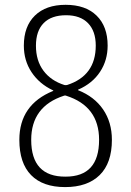

<svg xmlns="http://www.w3.org/2000/svg" viewBox="-20 -760 540 790"><path d="M243.2 -366.2Q108.4 -322.3 108.4 -184.6Q108.4 -32.2 250 -33.2Q387.7 -33.2 387.7 -184.6Q387.7 -323.2 252 -366.2Q248 -368.2 243.2 -366.2ZM245.1 -410.2Q250 -409.2 255.9 -410.2Q374 -448.2 374 -572.3Q374 -631.8 342.3 -664.6Q310.5 -697.3 252 -697.3Q191.4 -697.3 159.7 -665Q127.9 -632.8 127.9 -571.8Q127.9 -510.7 158.7 -469.2Q189.5 -427.7 245.1 -410.2ZM59.6 -184.6Q59.6 -329.1 198.2 -385.7Q199.2 -385.7 199.2 -387.7Q199.2 -388.7 197.3 -388.7Q141.6 -415 109.9 -462.9Q78.1 -510.7 78.1 -572.3Q78.1 -651.4 123.5 -695.8Q168.9 -740.2 250 -740.2Q332 -740.2 377.4 -695.8Q422.9 -651.4 422.9 -572.3Q422.9 -511.7 391.6 -464.4Q360.4 -417 302.7 -391.6Q300.8 -391.6 300.8 -389.6Q300.8 -388.7 301.8 -388.7Q368.2 -362.3 404.3 -309.6Q440.4 -256.8 440.4 -184.6Q440.4 -88.9 390.1 -39.6Q339.8 9.8 248 9.8Q156.2 9.8 107.9 -39.6Q59.6 -88.9 59.6 -184.6Z"/></svg>

Font: Rounded-L Mgen+ 1mn light
Style: Regular
Weight: 200
Designer: [Source Han Sans]
Ryoko NISHIZUKA  (kana & ideographs); Paul D. Hunt (Latin, Greek & Cyrillic); Wenlong ZHANG  (bopomofo
Version: Version 1.059.20150602